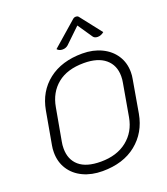

<svg xmlns="http://www.w3.org/2000/svg" viewBox="-166 -1049 1020 1173"><g transform="rotate(-20 344.0 -462.5)"><path d="M56 -200Q56 -225 60 -245L98 -458Q119 -575 205 -642Q291 -709 425 -709Q495 -709 550 -682.5Q605 -656 635.5 -609Q666 -562 666 -501Q666 -478 662 -458L625 -245Q604 -129 518.5 -60Q433 9 298 9Q227 9 172 -17Q117 -43 86.5 -90.5Q56 -138 56 -200ZM561 -245 598 -456Q602 -476 602 -498Q602 -569 553.5 -610Q505 -651 414 -651Q306 -651 242 -599Q178 -547 162 -456L124 -245Q120 -225 120 -202Q120 -130 167 -89.5Q214 -49 308 -49Q412 -49 478.5 -102Q545 -155 561 -245ZM322 -773Q299 -773 287 -788L444 -925Q453 -934 465 -934Q478 -934 484 -925L591 -788Q572 -772 550 -772Q529 -772 520 -786L456 -880L358 -786Q343 -773 322 -773Z"/></g></svg>

Font: K2D ExtraLight
Style: Italic
Weight: 275
Italic angle: -10°
Designer: Katatrad Aksorn Co.,Ltd.
Foundry: Cadson Demak Co.,Ltd.
Version: Version 1.000; ttfautohint (v1.6)